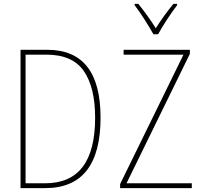

<svg xmlns="http://www.w3.org/2000/svg" viewBox="-20 -971 1056 991"><path d="M875 -951Q824 -889 784 -825Q765 -856 740.5 -890Q716 -924 694 -951H675V-944Q696 -917 724.5 -872.5Q753 -828 772 -794H796Q814 -827 842 -870Q870 -913 894 -944V-951ZM224 -714H86V0H213Q499 0 499 -364Q499 -714 224 -714ZM970 -25H633L960 -693V-714H618V-689H927L600 -21V0H970ZM213 -25H112V-689H219Q354 -689 412.5 -604.5Q471 -520 471 -363Q471 -25 213 -25Z"/></svg>

Font: Noto Sans Display SemiCondensed Thin
Style: Regular
Weight: 250
Width: 4
Designer: Monotype Design team
Foundry: Monotype Imaging Inc.
Version: 1.000